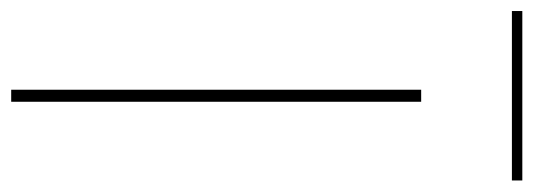

<svg xmlns="http://www.w3.org/2000/svg" viewBox="-375 -628 953 343"><g transform="rotate(90 101.5 -456.5)"><path d="M252.4 -894.5V-913.1H-50.3V-894.5ZM111.8 -732.4H90.3V0H111.8Z"/></g></svg>

Font: Kumbh Sans Thin
Style: Regular
Weight: 250
Version: Version 1.004